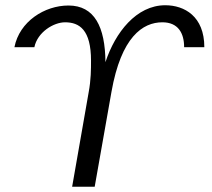

<svg xmlns="http://www.w3.org/2000/svg" viewBox="-20 -712 809 732"><path d="M35 -532H111C123 -590 185 -627 228 -627C283 -627 327 -598 327 -481C327 -448 327 -408 318 -360L255 0H341L405 -362C442 -571 524 -627 599 -627C659 -627 682 -586 682 -532H759C759 -650 683 -692 610 -692C500 -692 419 -588 382 -475C381 -610 340 -691 241 -691C150 -691 54 -630 35 -532Z"/></svg>

Font: KpSans
Style: Italic
Weight: 400
Italic angle: -11°
Version: Version 0.66